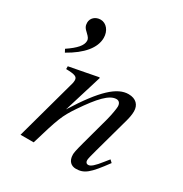

<svg xmlns="http://www.w3.org/2000/svg" viewBox="-164 -816 904 949"><g transform="rotate(30 288.5 -341.0)"><path d="M526 -117C519 -108 512 -99 505 -91C476 -54 458 -38 444 -38C432 -38 428 -47 428 -56C428 -64 432 -81 442 -117L498 -320C504 -341 508 -362 508 -380C508 -416 486 -441 443 -441C379 -441 312 -381 212 -221L279 -439L275 -441C222 -430 194 -426 113 -410V-394C164 -393 178 -387 178 -367C178 -361 177 -355 176 -350L80 0H155C202 -158 210 -181 255 -248C318 -341 363 -390 403 -390C418 -390 427 -379 427 -361C427 -349 421 -313 413 -282L369 -120C355 -68 353 -55 353 -45C353 -7 375 9 400 9C447 9 472 -11 540 -104ZM67 -461C151 -508 197 -563 197 -620C197 -660 172 -691 139 -691C110 -691 88 -671 88 -645C88 -626 94 -616 113 -599C128 -585 133 -577 133 -566C133 -540 110 -513 58 -478Z"/></g></svg>

Font: XITS
Style: Italic
Weight: 400
Italic angle: -16.33°
Designer: MicroPress Inc., with final additions and corrections provided by Coen Hoffman, Elsevier (retired)
Version: Version 1.302